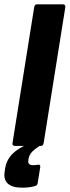

<svg xmlns="http://www.w3.org/2000/svg" viewBox="-41 -675 322 888"><path d="M30 0Q14 0 17 -14L117 -641Q119 -655 130 -655H249Q263 -655 261 -641L161 -14Q159 0 147 0ZM62 193Q15 193 -5.5 173.5Q-26 154 -19 116L-17 102Q-9 56 29 25.5Q67 -5 142 -28L157 -9Q123 11 108.5 26Q94 41 91 60L90 67Q87 89 112 89Q118 89 123 88.5Q128 88 133 87Q147 84 145 99L133 173Q132 183 119 186Q104 190 90.5 191.5Q77 193 62 193Z"/></svg>

Font: Sofia Sans Condensed Black
Style: Italic
Weight: 900
Italic angle: -9°
Version: Version 4.100